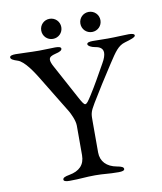

<svg xmlns="http://www.w3.org/2000/svg" viewBox="-88 -866 797 942"><g transform="rotate(-10 310.5 -395.0)"><path d="M223 -695C251 -695 273 -717 273 -745C273 -773 251 -795 223 -795C195 -795 173 -773 173 -745C173 -717 195 -695 223 -695ZM418 -695C446 -695 468 -717 468 -745C468 -773 446 -795 418 -795C390 -795 368 -773 368 -745C368 -717 390 -695 418 -695ZM182 5C236 5 260 0 310 0C356 0 373 5 427 5C444 5 456 2 456 -6C456 -15 446 -20 423 -24C373 -33 344 -63 344 -108V-260C344 -299 343 -307 369 -350C415 -425 426 -443 480 -526C516 -581 533 -607 568 -617C596 -625 621 -633 621 -642C621 -650 609 -653 592 -653C569 -653 529 -650 488 -650C459 -650 443 -651 413 -651C396 -651 384 -648 384 -640C384 -631 403 -622 417 -620C436 -617 458 -610 458 -585C458 -573 453 -556 440 -534C406 -474 386 -437 356 -390C338 -362 331 -352 323 -352C317 -352 309 -364 295 -390L203 -560C194 -576 190 -588 190 -596C190 -611 203 -616 222 -621C244 -626 255 -632 255 -641C255 -649 243 -652 226 -652C205 -652 177 -650 146 -650C100 -650 59 -653 29 -653C12 -653 0 -650 0 -642C0 -633 11 -627 33 -620C67 -610 107 -546 122 -522L239 -330C244 -321 264 -283 264 -256V-108C264 -60 236 -33 186 -24C163 -20 153 -15 153 -6C153 2 165 5 182 5Z"/></g></svg>

Font: Garamond-Math
Style: Regular
Weight: 400
Version: Version 2019-08-16